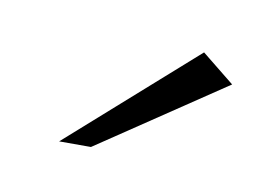

<svg xmlns="http://www.w3.org/2000/svg" viewBox="-31 -613 261 192"><g transform="rotate(10 99.0 -516.5)"><path d="M37 -460 164.3 -572.8 197.5 -546.1 69.3 -460Z"/></g></svg>

Font: Genos Thin
Style: Italic
Weight: 100
Italic angle: -8°
Designer: Robert E. Leuschke
Foundry: Robert E. Leuschke
Version: Version 1.010